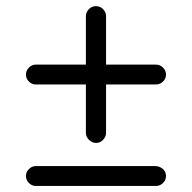

<svg xmlns="http://www.w3.org/2000/svg" viewBox="-20 -617 632 632"><path d="M329.1 -179.7V-338.9H493.2Q506.8 -338.9 516.6 -348.6Q526.4 -358.4 526.4 -371.6Q526.4 -384.8 516.6 -394.5Q506.8 -404.3 493.2 -404.3H329.1V-563.5Q329.1 -577.1 319.3 -586.9Q309.6 -596.7 295.9 -596.7Q282.2 -596.7 272.5 -586.9Q262.7 -577.1 262.7 -563.5V-404.3H97.7Q85 -404.3 75.2 -394.5Q65.4 -384.8 65.4 -371.6Q65.4 -358.4 75.2 -348.6Q85 -338.9 97.7 -338.9H262.7V-179.7Q262.7 -167 272.9 -156.7Q283.2 -146.5 296.4 -146.5Q309.6 -146.5 319.3 -156.7Q329.1 -167 329.1 -179.7ZM516.6 -60.5Q505.9 -69.3 493.2 -70.3H97.7Q85 -70.3 75.2 -60.5Q65.4 -50.8 65.4 -37.6Q65.4 -24.4 75.2 -14.6Q85 -4.9 97.7 -4.9H493.2Q506.8 -4.9 516.6 -14.6Q526.4 -24.4 526.4 -37.6Q526.4 -50.8 516.6 -60.5Z"/></svg>

Font: FakePearl
Style: Light
Weight: 350
Version: Version 1.2